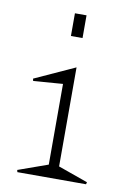

<svg xmlns="http://www.w3.org/2000/svg" viewBox="-73 -652 467 699"><g transform="rotate(10 160.0 -303.0)"><path d="M187 -46.9 296.9 -7.8 294.9 0H41L39.1 -7.8L148.9 -46.9V-345.2L40 -336.9L38.1 -345.2L187 -413.1ZM147 -522V-606H189.9V-522Z"/></g></svg>

Font: Halibut Cnd Thin
Style: Regular
Weight: 250
Width: 3
Designer: Matteo Maggi
Foundry: Collletttivo
Version: Version 3.080 | FøM Fix